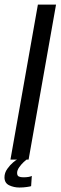

<svg xmlns="http://www.w3.org/2000/svg" viewBox="-64 -695 264 836"><path d="M-18.5 0 101 -675H180L60.5 0ZM20.5 121.5Q-3.5 121.5 -24 111.8Q-44.5 102 -44.5 77Q-44.5 57.5 -32.2 40.2Q-20 23 -6.8 12Q6.5 1 10 0H51.5Q49 1.5 39 10.8Q29 20 19.8 33Q10.5 46 10.5 58Q10.5 70 18 73.5Q25.5 77 37.5 77Q63 77 74.5 71L71.5 115.5Q68 117 53 119.2Q38 121.5 20.5 121.5Z"/></svg>

Font: Anybody Condensed Regular
Style: Italic
Weight: 400
Width: 3
Italic angle: -10°
Designer: Tyler Finck
Foundry: Etcetera Type Company
Version: Version 1.010; ttfautohint (v1.8.3) -l 8 -r 50 -G 200 -x 14 